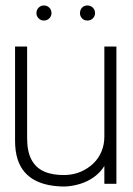

<svg xmlns="http://www.w3.org/2000/svg" viewBox="-20 -671 485 701"><path d="M140 -651Q129 -651 121 -643Q113 -635 113 -623Q113 -612 121 -604Q129 -596 140 -596Q152 -596 160 -604Q168 -612 168 -623Q168 -635 160 -643Q152 -651 140 -651ZM299 -651Q287 -651 279.5 -643Q272 -635 272 -623Q272 -612 279.5 -604Q287 -596 299 -596Q311 -596 319 -604Q327 -612 327 -623Q327 -635 319 -643Q311 -651 299 -651ZM361 -65V0H405V-501H361V-172Q361 -144 351 -119Q341 -94 321.5 -75Q302 -56 276 -44.5Q250 -33 218 -32Q174 -31 143 -44Q112 -57 95.5 -87Q79 -117 79 -166V-501H35V-157Q35 -119 44 -90.5Q53 -62 70 -42.5Q87 -23 110 -11.5Q133 0 160 5Q187 10 216 10Q244 9 272 0.5Q300 -8 323 -24.5Q346 -41 361 -65Z"/></svg>

Font: Advent Pro Light
Style: Regular
Weight: 300
Version: Version 3.000